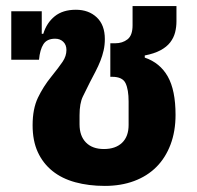

<svg xmlns="http://www.w3.org/2000/svg" viewBox="-20 -598 646 630"><path d="M324 12Q271 12 227 0Q183 -12 152 -37Q121 -62 104 -99Q87 -136 87 -187Q87 -241 104.5 -277.5Q122 -314 148 -346Q173 -377 185.5 -395.5Q198 -414 198 -434Q198 -451 187.5 -461Q177 -471 161 -471Q134 -471 122.5 -453Q111 -435 108 -402H17V-561H117V-487H122Q133 -523 159.5 -544.5Q186 -566 229 -566Q271 -566 297.5 -541Q324 -516 324 -470Q324 -450 320 -432.5Q316 -415 309.5 -398.5Q303 -382 294 -364.5Q285 -347 275 -328Q263 -304 252 -281.5Q241 -259 241 -220V-190Q241 -152 262 -130.5Q283 -109 321 -109Q359 -109 380.5 -129.5Q402 -150 402 -188V-265Q402 -304 392 -325Q382 -346 348 -346H342V-456H358Q382 -456 398.5 -469Q415 -482 415 -515V-578H559V-528Q559 -509 554.5 -491.5Q550 -474 538.5 -459Q527 -444 506.5 -433Q486 -422 455 -416V-409Q505 -392 530.5 -347Q556 -302 556 -221Q556 -167 539.5 -123.5Q523 -80 493 -50Q463 -20 420 -4Q377 12 324 12Z"/></svg>

Font: IBM Plex Sans Thai
Style: Bold
Weight: 700
Designer: Mike Abbink, Paul van der Laan, Pieter van Rosmalen, Ben Mitchell, Mark Frömberg
Foundry: Bold Monday
Version: Version 1.2